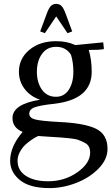

<svg xmlns="http://www.w3.org/2000/svg" viewBox="-20 -663 571 984"><path d="M32 161Q32 88 96 13Q44 -8 44 -58Q44 -129 185 -152Q135 -169 106 -207.5Q77 -246 77 -295Q77 -363 130.5 -407.5Q184 -452 268 -452Q323 -452 366 -432L509 -446L512 -418V-411L484 -408Q450 -408 435 -407Q450 -356 450 -295Q450 -153 257 -131Q191 -124 160.5 -114Q130 -104 130 -80Q130 -59 159.5 -51Q189 -43 280 -38Q414 -32 472.5 -3Q531 26 531 100Q531 154 485 201Q439 248 370.5 274.5Q302 301 234 301Q132 301 82 260Q32 219 32 161ZM70 161Q70 211 113 238.5Q156 266 226 266Q311 266 376.5 220Q442 174 442 119Q442 102 435.5 89Q429 76 413 68Q397 60 382.5 54.5Q368 49 339 46Q310 43 291 41.5Q272 40 235 38Q199 36 176 34Q172 36 164.5 39.5Q157 43 139 55.5Q121 68 107 81.5Q93 95 81.5 116.5Q70 138 70 161ZM267 -167Q309 -167 332.5 -203Q356 -239 356 -295Q356 -342 344 -382Q318 -423 268 -423Q221 -423 195 -386.5Q169 -350 169 -295Q169 -240 195 -203.5Q221 -167 267 -167ZM186 -502 220 -594Q230 -621 240.5 -632Q251 -643 268 -643Q285 -643 295.5 -632Q306 -621 316 -594L350 -502L326 -493L268 -579L210 -493Z"/></svg>

Font: Dihjauti
Style: Bold
Weight: 700
Designer: T. Christopher White
Version: Version 3.0.0